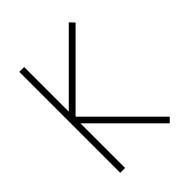

<svg xmlns="http://www.w3.org/2000/svg" viewBox="-188 -782 897 897"><g transform="rotate(-45 261.0 -333.5)"><path d="M125 -333 436 -22 414 0 119 -295V0H87V-667H119V-372L414 -667L436 -644Z"/></g></svg>

Font: Zector
Style: Regular
Weight: 400
Designer: GGBot
Version: 0.72